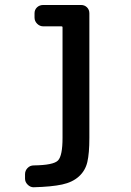

<svg xmlns="http://www.w3.org/2000/svg" viewBox="-20 -540 540 790"><path d="M118.2 230.5Q104.5 230.5 93.8 219.7Q83 209 83 195.3V176.8Q83 162.1 93.3 151.4Q103.5 140.6 119.1 140.6Q200.2 139.6 218.8 120.1Q237.3 100.6 237.3 27.3V-427.7Q237.3 -431.6 232.4 -431.6H158.2Q143.6 -431.6 132.8 -442.4Q122.1 -453.1 122.1 -467.8V-485.4Q122.1 -500 132.3 -509.8Q142.6 -519.5 158.2 -519.5H313.5Q328.1 -519.5 337.9 -509.8Q347.7 -500 347.7 -485.4V27.3Q347.7 90.8 339.4 126.5Q331.1 162.1 304.7 186Q278.3 210 235.4 219.2Q192.4 228.5 118.2 230.5Z"/></svg>

Font: Rounded-L Mgen+ 1m medium
Style: Regular
Weight: 500
Designer: [Source Han Sans]
Ryoko NISHIZUKA  (kana & ideographs); Paul D. Hunt (Latin, Greek & Cyrillic); Wenlong ZHANG  (bopomofo
Version: Version 1.059.20150602